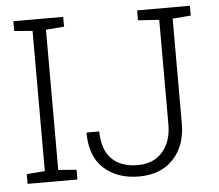

<svg xmlns="http://www.w3.org/2000/svg" viewBox="-51 -768 955 836"><g transform="rotate(-5 426.0 -350.5)"><path d="M37.1 0V-42.5L116.7 -48.8V-661.6L37.1 -668V-710.9H254.9V-668L175.3 -661.6V-48.8L254.9 -42.5V0ZM523.9 10.3Q430.2 10.3 371.6 -42Q313 -94.2 312 -197.3L313 -200.2H367.7Q368.7 -120.6 408.7 -80.1Q448.7 -39.6 522.9 -39.6Q591.3 -39.6 630.9 -84.5Q670.4 -129.4 670.4 -204.1V-661.6L578.1 -667.5V-710.9H808.6V-668L729 -661.6V-204.1Q729 -106.4 674.1 -48.1Q619.1 10.3 523.9 10.3Z"/></g></svg>

Font: Roboto Slab Light
Style: Regular
Weight: 300
Designer: Google
Version: Version 2.000; ttfautohint (v1.8.1.43-b0c9)